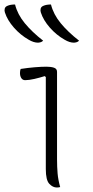

<svg xmlns="http://www.w3.org/2000/svg" viewBox="-44 -833 414 855"><path d="M23 -813Q34 -769 66.5 -729.5Q99 -690 148 -652Q144 -647 137 -645Q130 -643 125 -643Q106 -643 84 -656Q47 -677 18 -710Q-11 -743 -22 -777Q-25 -785 -23 -794Q-21 -803 -11 -807Q2 -813 23 -813ZM183 -813Q194 -769 226.5 -729.5Q259 -690 308 -652Q304 -647 297 -645Q290 -643 285 -643Q266 -643 244 -656Q207 -677 178 -710Q149 -743 138 -777Q135 -785 137 -794Q139 -803 149 -807Q162 -813 183 -813ZM160 -80V-490L155 -494Q133 -487 109 -481.5Q85 -476 68 -476Q57 -476 51 -485Q45 -494 45 -508Q45 -519 48 -526Q80 -531 110.5 -533.5Q141 -536 163 -536Q183 -536 196.5 -531.5Q210 -527 210 -513V-124Q210 -89 212.5 -60.5Q215 -32 224 0Q220 1 216.5 1.5Q213 2 209 2Q191 2 175.5 -14.5Q160 -31 160 -80Z"/></svg>

Font: Recursive Sn Csl St Lt
Style: Regular
Weight: 300
Version: Version 1.079;hotconv 1.0.112;makeotfexe 2.5.65598; ttfautoh